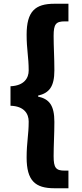

<svg xmlns="http://www.w3.org/2000/svg" viewBox="-20 -830 440 1024"><path d="M270 174H345V80H325C278 80 266 65 266 3C266 -58 270 -113 270 -180C270 -269 242 -302 183 -315V-320C242 -334 270 -367 270 -455C270 -524 266 -579 266 -639C266 -701 278 -716 325 -716H345V-810H270C168 -810 122 -770 122 -645C122 -565 133 -526 133 -454C133 -414 109 -373 36 -370V-266C109 -264 133 -223 133 -182C133 -110 122 -71 122 10C122 134 168 174 270 174Z"/></svg>

Font: Noto Sans TC Black
Style: Regular
Weight: 900
Designer: Ryoko NISHIZUKA 西塚涼子 (kana, bopomofo & ideographs); Paul D. Hunt (Latin, Greek & Cyrillic); Sandoll Communications 산돌커뮤니
Foundry: Adobe
Version: Version 2.004;hotconv 1.0.118;makeotfexe 2.5.65603